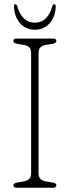

<svg xmlns="http://www.w3.org/2000/svg" viewBox="-20 -881 328 901"><path d="M161 -66.5Q161 -35.5 196 -29.5L226.5 -24.5Q244.5 -21.5 244.5 -11.5Q244.5 0 229 0H58.5Q43 0 43 -11.5Q43 -21.5 61 -24.5L91 -29.5Q126 -35.5 126 -66.5V-634Q126 -664.5 93 -670L61 -675.5Q43 -678.5 43 -688.5Q43 -700 58.5 -700H229Q244.5 -700 244.5 -688.5Q244.5 -678.5 226.5 -675.5L194 -670Q161 -664.5 161 -634ZM143.5 -774.5Q203.5 -774.5 226 -852.5Q229 -861 234.5 -861Q241.5 -861 241.5 -852Q240.5 -803.5 213.5 -772.5Q186.5 -741.5 143.5 -741.5Q100.5 -741.5 73.8 -772.5Q47 -803.5 45.5 -852Q45.5 -861 52.5 -861Q58 -861 60.5 -852.5Q83 -774.5 143.5 -774.5Z"/></svg>

Font: Fraunces 72pt S100 Thin
Style: Regular
Weight: 100
Version: Version 1.000; ttfautohint (v1.8.3)